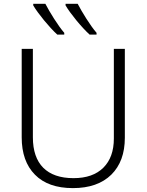

<svg xmlns="http://www.w3.org/2000/svg" viewBox="-20 -968 762 998"><path d="M320.8 -948.2V-939.9C344.2 -899.4 403.3 -826.7 445.8 -788.1H481.9V-797.4C450.2 -833.5 405.8 -905.8 383.8 -948.2ZM152.8 -948.2V-939.9C176.3 -899.4 235.4 -826.7 277.8 -788.1H314V-797.4C282.2 -833.5 237.8 -905.8 215.8 -948.2ZM628.9 -713.9H571.8V-248C571.8 -183.1 553.7 -132.8 517.6 -96.7C481 -60.1 429.2 -42 361.8 -42C224.6 -42 150.9 -115.2 150.9 -253.9V-713.9H92.8V-253.9C92.8 -171.4 115.7 -106.4 161.6 -60.1C207 -13.7 272.9 9.8 358.9 9.8C444.8 9.8 511.2 -13.7 558.6 -60.1C605.5 -106.4 628.9 -170.4 628.9 -252Z"/></svg>

Font: Noto Reveo Sans
Style: Regular
Weight: 300
Designer: Monotype Design Team
Foundry: Monotype Imaging Inc.
Version: Version 2.007